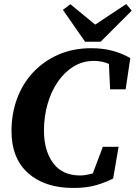

<svg xmlns="http://www.w3.org/2000/svg" viewBox="-20 -914 673 952"><path d="M344 18Q202 18 119.5 -55.5Q37 -129 37 -264Q37 -351 65 -426Q93 -501 145.5 -556.5Q198 -612 270.5 -643.5Q343 -675 432 -675Q491 -675 538.5 -662Q586 -649 626 -626L603 -471H526L520 -597Q486 -612 445 -612Q390 -612 344.5 -584Q299 -556 266 -507.5Q233 -459 215.5 -397Q198 -335 198 -267Q198 -167 243.5 -105.5Q289 -44 377 -44Q394 -44 409 -47Q424 -50 440 -54L490 -186H568L541 -29Q507 -11 459 3.5Q411 18 344 18ZM329 -893 452 -792 606 -894 633 -861 479 -707H402L292 -865Z"/></svg>

Font: Source Serif 4 SmText
Style: Bold Italic
Weight: 700
Italic angle: -12°
Designer: Frank Grießhammer
Foundry: Adobe
Version: Version 4.005;hotconv 1.1.0;makeotfexe 2.6.0